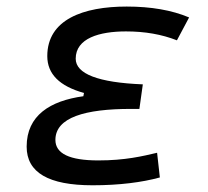

<svg xmlns="http://www.w3.org/2000/svg" viewBox="-20 -547 626 577"><path d="M258.3 9.8C338.4 9.8 406.7 1 460.4 -13.7L452.1 -87.9C408.2 -77.6 356 -64.9 275.4 -64.9C189 -64.9 146.5 -85.4 146.5 -126.5C146.5 -194.3 236.3 -219.7 373 -219.7H398.9L409.2 -293.5C274.9 -298.8 207.5 -325.2 207.5 -370.6C207.5 -432.1 278.8 -452.6 358.4 -452.6C415.5 -452.6 465.8 -443.8 511.7 -425.8L548.3 -494.6C496.1 -516.6 433.6 -527.3 360.8 -527.3C230 -527.3 122.1 -488.3 122.1 -378.4C122.1 -324.7 158.7 -288.1 232.4 -267.6L230.5 -257.8C130.9 -244.1 60.1 -200.2 60.1 -106.4C60.1 -28.3 126 9.8 258.3 9.8Z"/></svg>

Font: Cascadia Mono NF SemiLight
Style: Italic
Weight: 350
Italic angle: -10°
Monospace: yes
Designer: Aaron Bell
Foundry: Saja Typeworks
Version: Version 2404.023